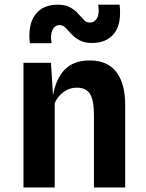

<svg xmlns="http://www.w3.org/2000/svg" viewBox="-20 -822 640 842"><path d="M83 0V-546.5H203.5L212.5 -404.5Q225.5 -475 260.5 -513Q300.5 -557 373 -557Q451 -557 490 -506.5Q529 -456 529 -361.5V0H392V-317.5Q392 -381.5 375 -409.5Q358 -437.5 317.5 -437.5Q285 -437.5 259.8 -419.5Q234.5 -401.5 220 -370.5V0ZM383.5 -633.5Q350 -633.5 328.8 -645.2Q307.5 -657 293.2 -672.8Q279 -688.5 267.5 -700.2Q256 -712 241.5 -712Q220 -712 209.8 -690Q199.5 -668 206.5 -632.5H111Q101.5 -714 134.8 -757.8Q168 -801.5 233 -801.5Q266.5 -801.5 287.5 -789.8Q308.5 -778 322.5 -762.2Q336.5 -746.5 347.8 -734.8Q359 -723 373.5 -723Q395.5 -723 406.2 -743.8Q417 -764.5 410.5 -801.5H504.5Q514 -717.5 480.8 -675.5Q447.5 -633.5 383.5 -633.5Z"/></svg>

Font: Spline Sans Mono SemiBold
Style: Regular
Weight: 600
Monospace: yes
Version: Version 1.004